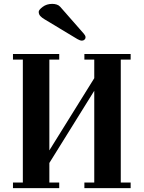

<svg xmlns="http://www.w3.org/2000/svg" viewBox="-20 -972 742 992"><path d="M180 -911Q180 -921 200.5 -936.5Q221 -952 250 -952Q262 -952 273 -948.5Q284 -945 291 -937L413 -798Q416 -794 419 -789.5Q422 -785 422 -779Q422 -772 416.5 -767Q411 -762 403 -762Q398 -762 391.5 -764.5Q385 -767 380 -770L209 -873Q197 -880 188.5 -889Q180 -898 180 -911ZM47 0V-29H98V-664H47V-693H286V-664H235V-195L467 -568V-664H416V-693H655V-664H604V-29H655V0H416V-29H467V-503L235 -130V-29H286V0Z"/></svg>

Font: Monomakh
Style: Regular
Weight: 400
Version: Version 1.200; ttfautohint (v1.8.4.7-5d5b)